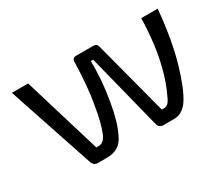

<svg xmlns="http://www.w3.org/2000/svg" viewBox="-92 -694 1034 901"><g transform="rotate(-30 425.0 -243.5)"><path d="M261 -67Q288 -67 304 -102Q326 -155 339 -239Q356 -324 360 -466Q360 -487 381 -487H474Q494 -487 498 -467L603 -67H615Q638 -67 652 -98Q686 -167 703 -239Q730 -343 734 -487H823Q808 -322 773 -204Q741 -97 709 -48Q678 0 630 0H574Q550 0 544 -23L441 -431H428Q431 -331 411 -218Q395 -121 366 -63Q339 0 268 0H218Q196 0 188 -23L33 -487H121L248 -67Z"/></g></svg>

Font: Taylor Sans
Style: Regular
Weight: 400
Italic angle: -8°
Designer: Natanael Gama
Version: Version 1.001 September 8, 2015